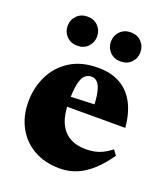

<svg xmlns="http://www.w3.org/2000/svg" viewBox="-129 -770 761 875"><g transform="rotate(20 251.5 -332.0)"><path d="M271.5 -476.5Q336 -476.5 380.5 -450.5Q425 -424.5 449.8 -376Q474.5 -327.5 480 -261H152V-307.5L401.5 -317.5L312.5 -288Q311.5 -339.5 305 -370Q298.5 -400.5 286.5 -414.2Q274.5 -428 256 -428Q239 -428 225.8 -417Q212.5 -406 205 -374.5Q197.5 -343 197.5 -281Q197.5 -222 214.8 -183.8Q232 -145.5 264.5 -126.8Q297 -108 342.5 -108Q366 -108 385.8 -112Q405.5 -116 424.8 -125.5Q444 -135 465.5 -151.5L483.5 -127Q452 -82 418 -50.2Q384 -18.5 345.5 -1.8Q307 15 262 15Q189 15 135.5 -15.5Q82 -46 53 -99.5Q24 -153 24 -222Q24 -290.5 52 -348.2Q80 -406 135 -441.2Q190 -476.5 271.5 -476.5ZM146 -538Q114 -538 94 -558.5Q74 -579 74 -608Q74 -638 94 -658.5Q114 -679 146 -679Q177.5 -679 197.2 -658.5Q217 -638 217 -608Q217 -579 197.2 -558.5Q177.5 -538 146 -538ZM355.5 -538Q324 -538 304 -558.5Q284 -579 284 -608Q284 -638 304 -658.5Q324 -679 355.5 -679Q387.5 -679 407.2 -658.5Q427 -638 427 -608Q427 -579 407.2 -558.5Q387.5 -538 355.5 -538Z"/></g></svg>

Font: Newsreader 36pt ExtraBold
Style: Regular
Weight: 800
Designer: Hugues Gentile
Foundry: Production Type
Version: Version 1.003